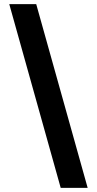

<svg xmlns="http://www.w3.org/2000/svg" viewBox="-20 -799 471 933"><path d="M406 114H275L25 -779H156Z"/></svg>

Font: DM Sans 9pt
Style: Bold
Weight: 700
Version: Version 4.004;gftools[0.9.30]